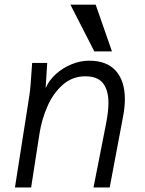

<svg xmlns="http://www.w3.org/2000/svg" viewBox="-20 -828 640 848"><path d="M118.5 -501.5 122 -550H188.5L181.5 -438.5Q196 -473 226.8 -500.8Q257.5 -528.5 296.2 -544.2Q335 -560 373.5 -560Q451.5 -560 491.5 -515.2Q531.5 -470.5 531.5 -390Q531.5 -355.5 524 -315.5L464.5 0H393L448 -279.5Q459 -335.5 459 -373.5Q459 -429 435.2 -460Q411.5 -491 356.5 -491Q300 -491 257.5 -453.8Q215 -416.5 189.8 -359Q164.5 -301.5 154.5 -238.5L117.5 0H46L109.5 -404.5Q113 -428.5 115 -453Q117 -477.5 118.5 -501.5ZM291 -807.5H402.5L474.5 -601H396.5Z"/></svg>

Font: JuliaMono Light
Style: Italic
Weight: 300
Italic angle: -9°
Monospace: yes
Designer: cormullion
Foundry: corm
Version: Version 0.054; ttfautohint (v1.8.4)